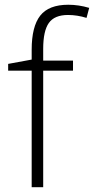

<svg xmlns="http://www.w3.org/2000/svg" viewBox="-20 -785 394 805"><path d="M286.1 -488.8H161.1V0H112.8V-488.8H14.2V-517.1L112.8 -535.2V-576.2Q112.8 -673.8 148.7 -719.5Q184.6 -765.1 266.1 -765.1Q310.1 -765.1 354 -752L342.8 -710Q303.7 -722.2 265.1 -722.2Q208.5 -722.2 184.8 -688.7Q161.1 -655.3 161.1 -580.1V-530.8H286.1Z"/></svg>

Font: Zoram GWeb Light
Style: Regular
Weight: 300
Foundry: Ascender Corporation
Version: Version 1.000